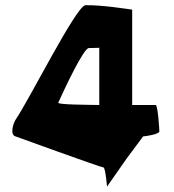

<svg xmlns="http://www.w3.org/2000/svg" viewBox="-20 -728 667 735"><path d="M39 -206C39 -206 367 -87 376 -87C384 -87 390 -6 390 -14L464 -120L528 -206C536 -206 590 -214 590 -225C590 -236 584 -326 576 -326H486V-691C486 -691 367 -710 307 -708C272 -706 93 -348 41 -272C29 -254 18 -212 39 -206ZM203 -335C227 -388 300 -544 320 -544C330 -544 360 -545 360 -545V-326C315 -327 199 -327 203 -335Z"/></svg>

Font: Ampere
Style: Cnd
Weight: 400
Version: Version 1